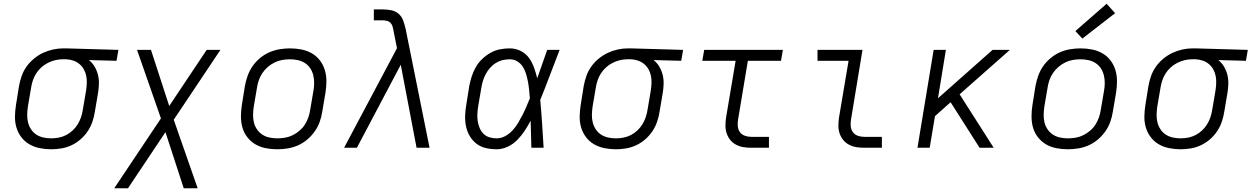

<svg xmlns="http://www.w3.org/2000/svg" viewBox="-20 -785 6649 1020"><path d="M252 8Q221 8 191 2Q161 -4 136 -18.5Q111 -33 93.5 -56Q76 -79 67.5 -107Q59 -135 59.5 -166Q60 -197 65 -228L81 -328Q86 -355 95 -381Q104 -407 120.5 -430.5Q137 -454 160 -473Q183 -492 208.5 -504Q234 -516 261.5 -522Q289 -528 315 -528Q319 -528 323 -528Q327 -528 331 -528L609 -520L599 -462L452 -466Q470 -452 482 -432Q494 -412 500 -389Q506 -366 505.5 -341.5Q505 -317 501 -292L484 -192Q480 -165 471 -138.5Q462 -112 446 -88Q430 -64 407.5 -44.5Q385 -25 359 -13Q333 -1 305.5 3.5Q278 8 252 8ZM252 -50Q272 -50 292.5 -54Q313 -58 331.5 -67.5Q350 -77 366 -92Q382 -107 393 -125Q404 -143 410.5 -162.5Q417 -182 420 -202L437 -302Q440 -321 441 -341Q442 -361 438.5 -380Q435 -399 426 -415.5Q417 -432 403 -444Q389 -456 371 -462.5Q353 -469 333 -470H322Q319 -470 316.5 -470Q314 -470 311 -470Q292 -470 272 -465Q252 -460 233.5 -450.5Q215 -441 199 -426.5Q183 -412 172 -394.5Q161 -377 154.5 -357.5Q148 -338 145 -318L128 -218Q125 -197 124.5 -175.5Q124 -154 129 -134.5Q134 -115 145 -98Q156 -81 173 -70Q190 -59 210.5 -54.5Q231 -50 252 -50Z M587 215 835 -156 708 -520H782L879 -222L1078 -520H1151L903 -149L1030 215H956L859 -83L660 215Z M1452 8Q1452 8 1452 8Q1452 8 1452 8Q1421 8 1391 2Q1361 -4 1336.5 -18.5Q1312 -33 1294 -56Q1276 -79 1268 -107Q1260 -135 1260 -166Q1260 -197 1265 -228L1281 -328Q1286 -355 1295.5 -382Q1305 -409 1321.5 -433Q1338 -457 1361.5 -476.5Q1385 -496 1411.5 -507.5Q1438 -519 1466 -523.5Q1494 -528 1521 -528Q1521 -528 1521 -528Q1521 -528 1521 -528Q1552 -528 1582 -522Q1612 -516 1637 -501.5Q1662 -487 1679.5 -464Q1697 -441 1705.5 -413Q1714 -385 1714 -354Q1714 -323 1709 -292L1692 -192Q1688 -165 1678.5 -138Q1669 -111 1652 -87Q1635 -63 1612 -43.5Q1589 -24 1562.5 -12.5Q1536 -1 1508 3.5Q1480 8 1452 8ZM1453 -50Q1473 -50 1494 -53.5Q1515 -57 1534.5 -66.5Q1554 -76 1571 -90.5Q1588 -105 1599.5 -123Q1611 -141 1618 -161Q1625 -181 1628 -202L1645 -302Q1649 -323 1649 -344.5Q1649 -366 1644 -386Q1639 -406 1628 -422.5Q1617 -439 1600 -450Q1583 -461 1562.5 -465.5Q1542 -470 1520 -470Q1500 -470 1479.5 -466.5Q1459 -463 1439.5 -453.5Q1420 -444 1403 -429.5Q1386 -415 1374 -397Q1362 -379 1355 -359Q1348 -339 1345 -318L1328 -218Q1325 -197 1324.5 -175.5Q1324 -154 1329 -134Q1334 -114 1345.5 -97.5Q1357 -81 1373.5 -70Q1390 -59 1411 -54.5Q1432 -50 1453 -50Z M1808 0 2089 -529 2071 -619V-620Q2069 -631 2066 -642.5Q2063 -654 2055.5 -662.5Q2048 -671 2036 -674Q2024 -677 2012 -677H1966V-735H2012Q2036 -735 2059 -730.5Q2082 -726 2098.5 -711Q2115 -696 2122.5 -674.5Q2130 -653 2135 -631L2262 0H2193L2109 -441L1876 0Z M2619 8Q2589 8 2561 1.5Q2533 -5 2511.5 -21.5Q2490 -38 2476 -61.5Q2462 -85 2456 -112.5Q2450 -140 2451 -169.5Q2452 -199 2457 -228L2473 -328Q2478 -354 2486 -379Q2494 -404 2507.5 -428Q2521 -452 2541.5 -471.5Q2562 -491 2586 -504.5Q2610 -518 2636 -523Q2662 -528 2688 -528Q2719 -528 2746 -514.5Q2773 -501 2790 -477.5Q2807 -454 2817 -426Q2827 -398 2834 -369Q2847 -407 2860.5 -444.5Q2874 -482 2887 -520H2953Q2927 -454 2902 -387Q2877 -320 2850 -254Q2856 -191 2860 -127Q2864 -63 2868 0H2803Q2802 -36 2801 -72Q2800 -108 2799 -144Q2785 -117 2767.5 -90.5Q2750 -64 2728 -41.5Q2706 -19 2677 -5.5Q2648 8 2619 8ZM2619 -50Q2642 -50 2664 -62Q2686 -74 2703 -92.5Q2720 -111 2732.5 -132Q2745 -153 2756 -174.5Q2767 -196 2776.5 -218.5Q2786 -241 2795 -263Q2793 -285 2791 -306.5Q2789 -328 2785 -349.5Q2781 -371 2775 -391.5Q2769 -412 2758 -429.5Q2747 -447 2729 -458.5Q2711 -470 2688 -470Q2669 -470 2650 -465.5Q2631 -461 2614 -450.5Q2597 -440 2583.5 -424.5Q2570 -409 2560.5 -391.5Q2551 -374 2545.5 -355.5Q2540 -337 2537 -318L2520 -218Q2517 -199 2516 -179Q2515 -159 2518 -140Q2521 -121 2528.5 -104Q2536 -87 2549 -74Q2562 -61 2580.5 -55.5Q2599 -50 2619 -50Z M3252 8Q3221 8 3191 2Q3161 -4 3136 -18.5Q3111 -33 3093.5 -56Q3076 -79 3067.5 -107Q3059 -135 3059.5 -166Q3060 -197 3065 -228L3081 -328Q3086 -355 3095 -381Q3104 -407 3120.5 -430.5Q3137 -454 3160 -473Q3183 -492 3208.5 -504Q3234 -516 3261.5 -522Q3289 -528 3315 -528Q3319 -528 3323 -528Q3327 -528 3331 -528L3609 -520L3599 -462L3452 -466Q3470 -452 3482 -432Q3494 -412 3500 -389Q3506 -366 3505.5 -341.5Q3505 -317 3501 -292L3484 -192Q3480 -165 3471 -138.5Q3462 -112 3446 -88Q3430 -64 3407.5 -44.5Q3385 -25 3359 -13Q3333 -1 3305.5 3.5Q3278 8 3252 8ZM3252 -50Q3272 -50 3292.5 -54Q3313 -58 3331.5 -67.5Q3350 -77 3366 -92Q3382 -107 3393 -125Q3404 -143 3410.5 -162.5Q3417 -182 3420 -202L3437 -302Q3440 -321 3441 -341Q3442 -361 3438.5 -380Q3435 -399 3426 -415.5Q3417 -432 3403 -444Q3389 -456 3371 -462.5Q3353 -469 3333 -470H3322Q3319 -470 3316.5 -470Q3314 -470 3311 -470Q3292 -470 3272 -465Q3252 -460 3233.5 -450.5Q3215 -441 3199 -426.5Q3183 -412 3172 -394.5Q3161 -377 3154.5 -357.5Q3148 -338 3145 -318L3128 -218Q3125 -197 3124.5 -175.5Q3124 -154 3129 -134.5Q3134 -115 3145 -98Q3156 -81 3173 -70Q3190 -59 3210.5 -54.5Q3231 -50 3252 -50Z M3971 0Q3949 0 3928.5 -3.5Q3908 -7 3890 -16.5Q3872 -26 3859.5 -41.5Q3847 -57 3840.5 -76Q3834 -95 3834 -116.5Q3834 -138 3837 -159L3888 -462H3711L3721 -520H4139L4129 -462H3953L3901 -150Q3898 -132 3899.5 -114.5Q3901 -97 3910.5 -83.5Q3920 -70 3936.5 -64Q3953 -58 3971 -58H4065V0Z M4571 0Q4549 0 4528.5 -3.5Q4508 -7 4490 -16.5Q4472 -26 4459.5 -41.5Q4447 -57 4440.5 -76Q4434 -95 4434 -116.5Q4434 -138 4437 -159L4488 -462H4323V-520H4562L4501 -150Q4498 -132 4499.5 -114.5Q4501 -97 4510.5 -83.5Q4520 -70 4536.5 -64Q4553 -58 4571 -58H4665V0Z M4854 0 4940 -520H5005L4963 -263L5253 -520H5345L5078 -284L5259 0H5184L5030 -242L4947 -168L4919 0Z M5652 8Q5652 8 5652 8Q5652 8 5652 8Q5621 8 5591 2Q5561 -4 5536.5 -18.5Q5512 -33 5494 -56Q5476 -79 5468 -107Q5460 -135 5460 -166Q5460 -197 5465 -228L5481 -328Q5486 -355 5495.5 -382Q5505 -409 5521.5 -433Q5538 -457 5561.5 -476.5Q5585 -496 5611.5 -507.5Q5638 -519 5666 -523.5Q5694 -528 5721 -528Q5721 -528 5721 -528Q5721 -528 5721 -528Q5752 -528 5782 -522Q5812 -516 5837 -501.5Q5862 -487 5879.5 -464Q5897 -441 5905.5 -413Q5914 -385 5914 -354Q5914 -323 5909 -292L5892 -192Q5888 -165 5878.5 -138Q5869 -111 5852 -87Q5835 -63 5812 -43.5Q5789 -24 5762.5 -12.5Q5736 -1 5708 3.5Q5680 8 5652 8ZM5653 -50Q5673 -50 5694 -53.5Q5715 -57 5734.5 -66.5Q5754 -76 5771 -90.5Q5788 -105 5799.5 -123Q5811 -141 5818 -161Q5825 -181 5828 -202L5845 -302Q5849 -323 5849 -344.5Q5849 -366 5844 -386Q5839 -406 5828 -422.5Q5817 -439 5800 -450Q5783 -461 5762.5 -465.5Q5742 -470 5720 -470Q5700 -470 5679.5 -466.5Q5659 -463 5639.5 -453.5Q5620 -444 5603 -429.5Q5586 -415 5574 -397Q5562 -379 5555 -359Q5548 -339 5545 -318L5528 -218Q5525 -197 5524.5 -175.5Q5524 -154 5529 -134Q5534 -114 5545.5 -97.5Q5557 -81 5573.5 -70Q5590 -59 5611 -54.5Q5632 -50 5653 -50ZM5730 -580 5693 -620 5859 -765 5904 -715Z M6252 8Q6221 8 6191 2Q6161 -4 6136 -18.5Q6111 -33 6093.5 -56Q6076 -79 6067.5 -107Q6059 -135 6059.5 -166Q6060 -197 6065 -228L6081 -328Q6086 -355 6095 -381Q6104 -407 6120.5 -430.5Q6137 -454 6160 -473Q6183 -492 6208.5 -504Q6234 -516 6261.5 -522Q6289 -528 6315 -528Q6319 -528 6323 -528Q6327 -528 6331 -528L6609 -520L6599 -462L6452 -466Q6470 -452 6482 -432Q6494 -412 6500 -389Q6506 -366 6505.5 -341.5Q6505 -317 6501 -292L6484 -192Q6480 -165 6471 -138.5Q6462 -112 6446 -88Q6430 -64 6407.5 -44.5Q6385 -25 6359 -13Q6333 -1 6305.5 3.5Q6278 8 6252 8ZM6252 -50Q6272 -50 6292.5 -54Q6313 -58 6331.5 -67.5Q6350 -77 6366 -92Q6382 -107 6393 -125Q6404 -143 6410.5 -162.5Q6417 -182 6420 -202L6437 -302Q6440 -321 6441 -341Q6442 -361 6438.5 -380Q6435 -399 6426 -415.5Q6417 -432 6403 -444Q6389 -456 6371 -462.5Q6353 -469 6333 -470H6322Q6319 -470 6316.5 -470Q6314 -470 6311 -470Q6292 -470 6272 -465Q6252 -460 6233.5 -450.5Q6215 -441 6199 -426.5Q6183 -412 6172 -394.5Q6161 -377 6154.5 -357.5Q6148 -338 6145 -318L6128 -218Q6125 -197 6124.5 -175.5Q6124 -154 6129 -134.5Q6134 -115 6145 -98Q6156 -81 6173 -70Q6190 -59 6210.5 -54.5Q6231 -50 6252 -50Z"/></svg>

Font: Iosevka SS04 Light Extended
Style: Italic
Weight: 300
Width: 7
Italic angle: -9°
Monospace: yes
Designer: Belleve Invis
Foundry: Belleve Invis
Version: Version 19.0.0; ttfautohint (v1.8.4)